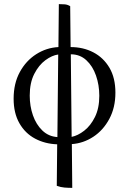

<svg xmlns="http://www.w3.org/2000/svg" viewBox="-20 -685 625 930"><path d="M255 215 257 14Q198 12 150 -13.5Q102 -39 74 -88Q46 -137 46 -207Q46 -281 76 -336Q106 -391 155.5 -422.5Q205 -454 263 -457L265 -665Q279 -665 293 -664Q307 -663 320 -655L322 -457Q383 -457 432 -431.5Q481 -406 510 -357Q539 -308 539 -236Q539 -164 509.5 -109Q480 -54 432 -22.5Q384 9 328 13L330 225Q311 225 292.5 223.5Q274 222 255 215ZM461 -221Q461 -273 445 -319Q429 -365 398 -393.5Q367 -422 323 -422L327 -22Q357 -28 388 -52Q419 -76 440 -118.5Q461 -161 461 -221ZM124 -222Q124 -171 139.5 -126.5Q155 -82 185 -53Q215 -24 258 -21L262 -421Q232 -417 200 -393.5Q168 -370 146 -327Q124 -284 124 -222Z"/></svg>

Font: Bona Nova SC
Style: Regular
Weight: 400
Designer: Mateusz Machalski
Foundry: Capitalics
Version: Version 4.001; ttfautohint (v1.8.4.7-5d5b)